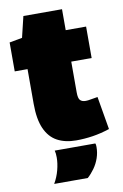

<svg xmlns="http://www.w3.org/2000/svg" viewBox="-95 -712 622 974"><g transform="rotate(-10 216.0 -225.0)"><path d="M252 10Q195 10 154.5 -12Q114 -34 92.5 -82.5Q71 -131 71 -210V-389H5V-538L71 -550L97 -658H296V-550H401V-388H296V-229Q296 -199 305.5 -189Q315 -179 334 -179Q345 -179 360 -182Q375 -185 396 -188L425 -18Q380 -3 337 3.5Q294 10 252 10ZM103 208Q121 177 130 142.5Q139 108 139 78Q139 67 138 58Q137 49 135 42H344Q346 46 346.5 51Q347 56 347 61Q347 90 337.5 117.5Q328 145 311.5 168Q295 191 276 208Z"/></g></svg>

Font: Georama Black
Style: Regular
Weight: 900
Designer: Jean-Baptiste Levee
Foundry: Production Type
Version: Version 1.001